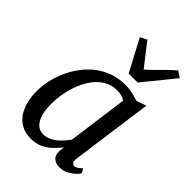

<svg xmlns="http://www.w3.org/2000/svg" viewBox="-241 -936 1054 1054"><g transform="rotate(45 286.0 -409.0)"><path d="M454 -92.5Q450.5 -69.5 457.5 -60.8Q464.5 -52 473 -52Q482 -52 492.2 -58.5Q502.5 -65 517 -78.5L531 -53Q527 -46 512 -31Q497 -16 473.2 -3Q449.5 10 420 10Q391.5 10 374 -5Q356.5 -20 357.5 -54L361 -85.5Q343.5 -62.5 320.8 -40.5Q298 -18.5 268 -4.2Q238 10 199.5 10Q144.5 10 108.2 -17.2Q72 -44.5 54.2 -91.8Q36.5 -139 36.5 -197.5Q36.5 -247 50.2 -299Q64 -351 90.5 -398.8Q117 -446.5 156 -484.8Q195 -523 246.5 -545Q298 -567 361 -567Q384 -567 411.8 -561Q439.5 -555 460.5 -547L519 -566.5ZM409.5 -496.5Q396 -505.5 380 -509.5Q364 -513.5 346.5 -513.5Q306 -513.5 273.5 -495.2Q241 -477 216.5 -445.5Q192 -414 175.5 -373.8Q159 -333.5 150.8 -289.5Q142.5 -245.5 142.5 -203Q142.5 -154.5 153.2 -121.5Q164 -88.5 183.2 -71.8Q202.5 -55 228 -55Q251 -55 271 -63.8Q291 -72.5 307.8 -86.5Q324.5 -100.5 338 -116Q351.5 -131.5 362 -146ZM325.5 -623 228 -807 266.5 -827.5Q291.5 -795 317 -762.2Q342.5 -729.5 368.5 -696.5Q405.5 -729 436.8 -762Q468 -795 506 -827.5L542 -803.5L395.5 -623Z"/></g></svg>

Font: Merriweather 20pt
Style: Italic
Weight: 400
Italic angle: -7.8°
Version: Version 2.101